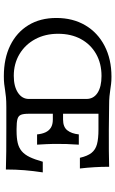

<svg xmlns="http://www.w3.org/2000/svg" viewBox="192 -814 634 1059"><g transform="rotate(90 509.5 -285.0)"><path d="M400.3 11.3Q302.7 11.3 230.6 -24.2Q158.6 -59.7 119.1 -124.7Q79.6 -189.6 79.6 -278.2Q79.6 -369.2 119.9 -437.8Q160.2 -506.3 233.5 -544.3Q306.7 -582.3 403.5 -582.3Q427.1 -582.3 443.5 -580.2Q459.9 -578.2 475.7 -575.8Q491.5 -573.3 511.9 -571.3Q532.3 -569.3 563.7 -569.3L696.4 -567.8Q762.1 -567.1 812.4 -567.9Q862.7 -568.7 900.4 -569.5Q900.3 -527.9 902.7 -488.8Q905 -449.6 909.8 -408.2H850.9Q841 -450.7 823.5 -472.5Q806 -494.3 775.9 -502.4Q745.8 -510.6 694.7 -510.6H607.9V-125.8Q607.9 -96.8 613.8 -82.7Q619.8 -68.5 637.6 -63.7Q655.5 -58.9 691.2 -58.9H702.2Q741.8 -58.9 768.7 -65.2Q795.6 -71.6 814.4 -87.4Q833.1 -103.2 846.7 -131.2Q860.2 -159.3 872.5 -203.4H931.3Q923.3 -150.9 919.3 -102Q915.4 -53.2 915.4 0Q873 -1.6 816 -2Q758.9 -2.4 684.4 -2.4H658.2Q649.9 -2.4 637.6 -2.4Q625.3 -2.4 612.5 -2.4Q599.7 -2.4 588.8 -2.4Q577.9 -2.4 570.7 -2.4Q538.4 -2.4 516.8 -0.4Q495.2 1.6 478.4 4.4Q461.5 7.3 443.5 9.3Q425.5 11.3 400.3 11.3ZM398.9 -43.5Q456.8 -43.5 491.6 -66.4Q526.3 -89.3 526.3 -126.6V-443.8Q526.3 -483.6 492.7 -505.5Q459 -527.4 399.5 -527.4Q330.1 -527.4 277.5 -497.3Q224.9 -467.1 195.9 -413.5Q166.8 -359.9 166.8 -288.1Q166.8 -216.9 196.6 -161.6Q226.5 -106.3 279.1 -74.9Q331.8 -43.5 398.9 -43.5ZM576.8 -258.9V-315.3H721.9V-258.9ZM721.8 -172Q719.3 -199 710.3 -218.4Q701.2 -237.9 684.2 -248.4Q667.1 -258.9 639.8 -258.9V-315.3Q680.8 -315.3 699.2 -338.7Q717.7 -362.2 721.8 -402.2H778.4Q775.3 -357.1 774.8 -332.7Q774.4 -308.3 774.4 -287.1Q774.4 -273.5 774.4 -258.2Q774.5 -243 775.6 -222.5Q776.8 -202 778.4 -172Z"/></g></svg>

Font: Playfair 5pt SemiExpanded Light
Style: Regular
Weight: 300
Width: 6
Designer: Claus Eggers Sørensen
Foundry: Claus Eggers Sørensen
Version: Version 2.203